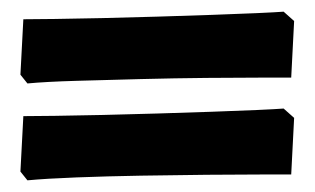

<svg xmlns="http://www.w3.org/2000/svg" viewBox="-20 -425 539 329"><path d="M27 -282 15 -297 20 -392Q38 -392 74 -392.5Q110 -393 155.5 -394Q201 -395 249.5 -396.5Q298 -398 342.5 -399.5Q387 -401 420 -402.5Q453 -404 466 -405L484 -389L479 -292Q467 -292 427.5 -292Q388 -292 334 -291.5Q280 -291 221.5 -289.5Q163 -288 111 -286.5Q59 -285 27 -282ZM27 -116 15 -131 20 -226Q38 -226 74 -226.5Q110 -227 155.5 -228Q201 -229 249.5 -230.5Q298 -232 342.5 -233.5Q387 -235 420 -236.5Q453 -238 466 -239L484 -223L479 -126Q467 -126 427.5 -126Q388 -126 334 -125.5Q280 -125 221.5 -124Q163 -123 111 -121Q59 -119 27 -116Z"/></svg>

Font: Labrada Black
Style: Regular
Weight: 900
Designer: Mercedes Jáuregui
Foundry: Omnibus-Type Team
Version: Version 1.000; ttfautohint (v1.8.4.7-5d5b)